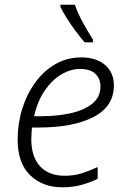

<svg xmlns="http://www.w3.org/2000/svg" viewBox="-20 -786 535 816"><path d="M244 10Q162 10 108.5 -41Q55 -92 55 -193Q55 -261 74.5 -323.5Q94 -386 130 -435.5Q166 -485 215.5 -513.5Q265 -542 325 -542Q390 -542 427 -509.5Q464 -477 464 -423Q464 -334 378 -289Q292 -244 142 -244H116Q115 -234 114 -220.5Q113 -207 113 -195Q113 -120 150 -79.5Q187 -39 255 -39Q295 -39 329 -50Q363 -61 395 -76V-26Q365 -11 327.5 -0.5Q290 10 244 10ZM152 -292Q224 -292 281.5 -305Q339 -318 373 -346Q407 -374 407 -419Q407 -451 385.5 -472Q364 -493 320 -493Q280 -493 240.5 -469.5Q201 -446 170 -401Q139 -356 125 -292ZM340 -606Q323 -625 302.5 -652.5Q282 -680 264 -708.5Q246 -737 237 -756V-766H298Q311 -729 333.5 -688Q356 -647 375 -618V-606Z"/></svg>

Font: Noto Sans Light
Style: Italic
Weight: 300
Italic angle: -12°
Designer: Monotype Design Team
Foundry: Monotype Imaging Inc.
Version: Version 2.013; ttfautohint (v1.8.4.7-5d5b)